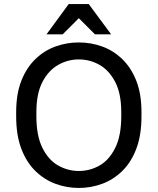

<svg xmlns="http://www.w3.org/2000/svg" viewBox="-20 -920 780 950"><path d="M370 10Q310 10 254.5 -10.5Q199 -31 155 -74Q111 -117 85.5 -184Q60 -251 60 -345V-365Q60 -455 85.5 -520Q111 -585 155 -627.5Q199 -670 254.5 -690Q310 -710 370 -710Q430 -710 485.5 -690Q541 -670 585 -627.5Q629 -585 654.5 -520Q680 -455 680 -365V-345Q680 -251 654.5 -184Q629 -117 585 -74Q541 -31 485.5 -10.5Q430 10 370 10ZM370 -74Q425 -74 472.5 -101Q520 -128 550 -188Q580 -248 580 -345V-365Q580 -457 550 -514.5Q520 -572 472.5 -599Q425 -626 370 -626Q316 -626 268 -599Q220 -572 190 -514.5Q160 -457 160 -365V-345Q160 -248 190 -188Q220 -128 268 -101Q316 -74 370 -74ZM210 -750 320 -900H419L530 -750H450L370 -830L290 -750Z"/></svg>

Font: Golos Text
Style: Regular
Weight: 400
Designer: A.Korolkova, Vitaly Kuzmin
Foundry: ParaType Ltd
Version: Version 2.004